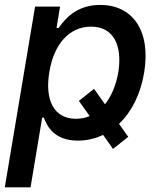

<svg xmlns="http://www.w3.org/2000/svg" viewBox="-27 -573 657 797"><path d="M363.3 -204.2 300.4 -154.1 345.2 -91.3C327.8 -83.8 308.9 -79.9 288.4 -79.9C196.4 -79.9 158.7 -158 177.6 -272.7C195.7 -386.7 258.2 -462.4 351.2 -462.4C447.1 -462.4 481.2 -381 464.1 -272.7C454.9 -220.5 436.1 -174.4 408.7 -140.3ZM-7.1 204.5H99.8L148.1 -84.9H154.8C168.3 -50.1 196.7 10.7 296.5 10.7C333.1 10.7 368.3 2.5 400.9 -13.1L442.1 45.1L505.3 -5L467 -58.9C518.5 -107.6 556.1 -180 571.4 -271.7C600.5 -448.5 521 -552.6 389.2 -552.6C287.6 -552.6 240.4 -490.8 216.6 -457H207.7L222.3 -545.5H118.6Z"/></svg>

Font: Magic Ui Pro Medium
Style: Italic
Weight: 500
Italic angle: -9.39999°
Designer: Stefan Endress, Andreas Faust
Version: Version 1.000;FEAKit 1.0